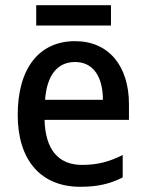

<svg xmlns="http://www.w3.org/2000/svg" viewBox="-20 -707 560 737"><path d="M406 -687H119V-609H406ZM268 -549C132 -549 48 -447 48 -266C48 -92 137 10 288 10C354 10 402 -1 451 -26V-112C399 -86 354 -74 295 -74C204 -74 154 -133 151 -247H475V-307C475 -452 399 -549 268 -549ZM268 -469C341 -469 375 -408 375 -324H153C160 -419 201 -469 268 -469Z"/></svg>

Font: Noto Sans Devanagari UI SemiCondensed Medium
Style: Regular
Weight: 500
Width: 4
Designer: Jelle Bosma - Monotype Design Team
Foundry: Monotype Imaging Inc.
Version: Version 2.004